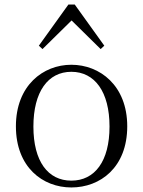

<svg xmlns="http://www.w3.org/2000/svg" viewBox="-20 -811 630 845"><path d="M294 14C421 14 540 -74 540 -255C540 -435 419 -526 294 -526C170 -526 50 -435 50 -255C50 -75 168 14 294 14ZM294 -16C191 -16 127 -101 127 -254C127 -407 191 -495 294 -495C397 -495 462 -407 462 -254C462 -101 397 -16 294 -16ZM423 -595 439 -610 309 -791H281L151 -610L167 -595L295 -721Z"/></svg>

Font: Noto Serif CJK TC Light
Style: Regular
Weight: 300
Designer: Ryoko NISHIZUKA 西塚涼子 (kana & ideographs); Frank Grießhammer (Latin, Greek & Cyrillic); Wenlong ZHANG 张文龙 (bopomofo); San
Foundry: Adobe
Version: Version 2.001;hotconv 1.1.0;makeotfexe 2.6.0